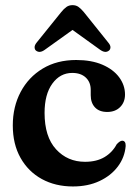

<svg xmlns="http://www.w3.org/2000/svg" viewBox="-20 -696 520 728"><path d="M454 -337.5Q454 -308.5 435.5 -290Q417 -271.5 386.5 -271.5Q356.5 -271.5 340.2 -288.8Q324 -306 324 -335V-355Q324 -384.5 305.2 -402Q286.5 -419.5 254 -419.5Q208 -419.5 178.5 -379Q149 -338.5 149 -268Q149 -177.5 192.5 -130Q236 -82.5 302.5 -82.5Q346 -82.5 376 -100.2Q406 -118 422.5 -149Q435 -162.5 443.5 -162.5Q457 -162 456.5 -142.5Q453 -99.5 427 -64.8Q401 -30 357.2 -9.5Q313.5 11 256.5 11Q190 11 138.5 -17.2Q87 -45.5 57.8 -97.5Q28.5 -149.5 28.5 -220.5Q28.5 -291 58.2 -347.2Q88 -403.5 142 -436Q196 -468.5 269 -468.5Q326.5 -468.5 368 -450.8Q409.5 -433 431.8 -403Q454 -373 454 -337.5ZM393.5 -504.5Q380 -493 360 -507L255 -582.5L149.5 -507Q130 -493 116 -504.5Q111.5 -508.5 111.2 -516.5Q111 -524.5 118.5 -534L212 -650Q222 -662.5 231.8 -669.5Q241.5 -676.5 255 -676.5Q268.5 -676.5 278 -669.5Q287.5 -662.5 298 -650L391 -534Q399 -524.5 398.8 -516.5Q398.5 -508.5 393.5 -504.5Z"/></svg>

Font: Fraunces 72pt Soft SemiBold
Style: Regular
Weight: 600
Version: Version 1.000;[b76b70a41]